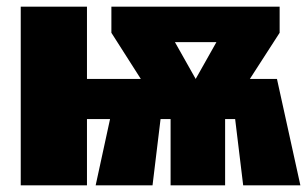

<svg xmlns="http://www.w3.org/2000/svg" viewBox="-20 -554 918 574"><path d="M878 0H707L683 -198H653V0H490V-198H460L436 0H266L309 -198H240V0H42V-534H240V-318H401L313 -456V-534H816V-456L727 -318H808ZM503 -428 565 -318 627 -428Z"/></svg>

Font: FiraGO Heavy
Style: Regular
Weight: 900
Designer: bBox Type
Foundry: bBox Type GmbH
Version: Version 1.001